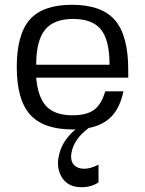

<svg xmlns="http://www.w3.org/2000/svg" viewBox="-20 -531 605 801"><path d="M495 -150Q481 -83 446 -46Q411 -9 350 3Q288 49 278 107Q270 157 310 170Q319 173 332 173Q357 173 391 156V230Q361 250 320 250Q263 250 237.5 208Q212 166 228 108.5Q244 51 295 9H283Q161 9 105.5 -53Q50 -115 50 -251Q50 -388 104.5 -449.5Q159 -511 280 -511Q404 -511 459.5 -447Q515 -383 515 -240V-207H131Q138 -125 173.5 -87.5Q209 -50 283 -50Q341 -50 372 -72.5Q403 -95 419 -150ZM285 -452Q205 -452 168 -407Q131 -362 131 -261H437Q437 -363 401.5 -407.5Q366 -452 285 -452Z"/></svg>

Font: Fivo Sans Modern
Style: Regular
Weight: 400
Designer: Alexander Slobzheninov
Foundry: Alexander Slobzheninov
Version: 1.0